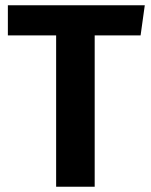

<svg xmlns="http://www.w3.org/2000/svg" viewBox="-20 -712 574 732"><path d="M532 -692 516 -577H341V0H194V-577H10V-692Z"/></svg>

Font: FiraGO SemiBold
Style: Regular
Weight: 600
Designer: bBox Type
Foundry: bBox Type GmbH
Version: Version 1.001;PS 001.001;hotconv 1.0.88;makeotf.lib2.5.64775